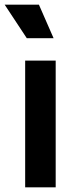

<svg xmlns="http://www.w3.org/2000/svg" viewBox="-59 -804 307 824"><path d="M49 -544H180V0H49ZM-39 -784H108L171 -640H56Z"/></svg>

Font: Eudoxus Sans
Style: Bold
Weight: 700
Designer: Stijn de Vries
Foundry: tokotype
Version: Version 2.005